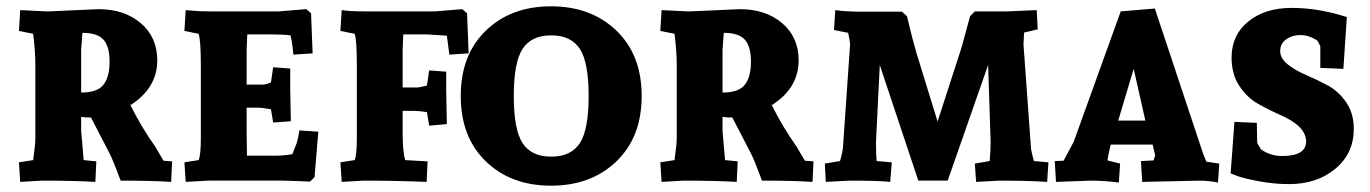

<svg xmlns="http://www.w3.org/2000/svg" viewBox="-20 -572 4337 608"><path d="M136 -536 292 -543Q374 -543 426 -498.5Q478 -454 478 -381Q478 -293 393 -239Q428 -169 470 -110Q476 -101 476 -100L498 -63L525 -61L522 4Q462 0 362 0Q336 -70 326 -88L268 -200H254Q251 -200 237 -202V-158Q237 -153 245 -65L285 -61L282 4Q214 0 113 0L44 4L40 -58L85 -65Q92 -114 92 -135V-366Q92 -409 85 -465L40 -474L44 -540L125 -536Q130 -536 136 -536ZM241 -468 237 -414V-279H238Q288 -279 307.5 -303.5Q327 -328 327 -376.5Q327 -425 307.5 -446.5Q288 -468 241 -468Z M761 -158 762 -79H851Q881 -79 906 -84Q908 -88 920 -120Q925 -137 928 -159L988 -155L976 -11L962 3Q889 0 874 0H639L568 4L564 -58L609 -65Q616 -81 616 -135V-366Q616 -442 609 -465L564 -474L568 -540Q605 -536 639 -536H863L950 -543L965 -530L970 -403L909 -399Q906 -436 900 -460Q877 -463 840 -463H763L761 -414V-304H811Q822 -304 838 -311L845 -359L899 -355V-292L901 -188L845 -184L838 -226Q811 -231 796 -231H761Z M1403 -399 1395 -459Q1335 -463 1334 -463H1257L1255 -414V-295H1305L1332 -301L1339 -349L1393 -345V-283L1395 -179L1339 -174L1332 -217Q1305 -221 1290 -221H1255V-154Q1255 -93 1263 -65L1334 -61L1331 4Q1232 0 1131 0L1062 4L1058 -58L1103 -65Q1110 -81 1110 -135V-366Q1110 -446 1103 -465L1058 -474L1062 -540Q1086 -536 1133 -536H1357L1444 -543L1459 -530L1464 -403Z M1932 -475Q2012 -398 2012 -268Q2012 -138 1932 -61Q1852 16 1725 16Q1598 16 1518.5 -61Q1439 -138 1439 -268Q1439 -398 1518.5 -475Q1598 -552 1725 -552Q1852 -552 1932 -475ZM1635 -417.5Q1607 -375 1607 -268Q1607 -161 1635 -118.5Q1663 -76 1725.5 -76Q1788 -76 1816 -118.5Q1844 -161 1844 -268Q1844 -375 1816 -417.5Q1788 -460 1725.5 -460Q1663 -460 1635 -417.5Z M2167 -536 2323 -543Q2405 -543 2457 -498.5Q2509 -454 2509 -381Q2509 -293 2424 -239Q2459 -169 2501 -110Q2507 -101 2507 -100L2529 -63L2556 -61L2553 4Q2493 0 2393 0Q2367 -70 2357 -88L2299 -200H2285Q2282 -200 2268 -202V-158Q2268 -153 2276 -65L2316 -61L2313 4Q2245 0 2144 0L2075 4L2071 -58L2116 -65Q2123 -114 2123 -135V-366Q2123 -409 2116 -465L2071 -474L2075 -540L2156 -536Q2161 -536 2167 -536ZM2272 -468 2268 -414V-279H2269Q2319 -279 2338.5 -303.5Q2358 -328 2358 -376.5Q2358 -425 2338.5 -446.5Q2319 -468 2272 -468Z M3067 -536H3171L3263 -540L3266 -479L3223 -469Q3221 -437 3221 -432L3245 -100Q3246 -92 3254 -62L3300 -58L3296 4Q3238 0 3144 0L3071 4L3067 -54L3114 -62Q3117 -94 3117 -123L3109 -366L2981 0H2888L2766 -366L2754 -123Q2754 -82 2756 -62L2804 -58L2799 4Q2766 0 2671 0L2595 4L2592 -54L2640 -62Q2646 -82 2647 -90Q2648 -98 2649 -100L2672 -432Q2672 -438 2666 -468L2621 -477L2625 -540Q2651 -536 2693 -535H2836L2852 -521Q2871 -441 2881 -408L2949 -187L3025 -422L3052 -521Z M3841 -54 3837 6Q3807 0 3779 0L3597 4L3593 -62L3633 -64L3638 -80L3630 -114H3497L3490 -82L3487 -64L3527 -54L3523 6Q3476 0 3433 0L3324 4L3320 -62L3348 -63L3380 -123L3529 -536L3637 -545L3789 -88L3800 -60ZM3570 -354 3521 -190H3607Z M3960 -183Q3961 -128 3961 -123.5Q3961 -119 3962.5 -116.5Q3964 -114 3967.5 -108.5Q3971 -103 3973 -99Q4003 -78 4040 -78Q4116 -78 4116 -124Q4116 -173 4032 -209Q3998 -224 3963.5 -243.5Q3929 -263 3904.5 -300Q3880 -337 3880 -390Q3880 -461 3933 -504Q3986 -547 4070.5 -547Q4155 -547 4245 -518L4234 -354L4161 -357V-426L4152 -443Q4125 -461 4098.5 -461Q4072 -461 4053 -447.5Q4034 -434 4034 -410.5Q4034 -387 4058 -368Q4082 -349 4116 -334.5Q4150 -320 4184.5 -301.5Q4219 -283 4243 -248Q4267 -213 4267 -164Q4267 -86 4208.5 -37.5Q4150 11 4062 11Q4016 11 3969.5 2.5Q3923 -6 3900 -14L3877 -23L3889 -186Z"/></svg>

Font: Andada SC
Style: Bold
Weight: 700
Designer: Carolina Giovagnoli
Foundry: Carolina Giovagnoli
Version: Version 1.003